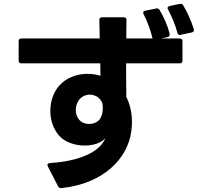

<svg xmlns="http://www.w3.org/2000/svg" viewBox="-20 -899 1040 988"><path d="M910 -720 967 -732C974 -734 978 -738 978 -744L977 -749C965 -790 944 -836 923 -871C920 -877 915 -879 910 -879H905L853 -868C846 -866 842 -862 842 -857C842 -855 843 -852 845 -850C865 -812 883 -768 893 -730C895 -723 899 -719 905 -719C907 -719 908 -719 910 -720ZM76 -687V-587C76 -578 81 -573 90 -573H496C496 -551 497 -530 497 -509C479 -515 456 -519 431 -519C388 -519 339 -507 301 -474C260 -440 239 -384 239 -328C239 -281 254 -235 285 -200C316 -166 368 -150 416 -150C459 -150 501 -163 522 -188C496 -121 397 -70 237 -60C229 -59 224 -55 224 -50C224 -48 225 -45 226 -43L279 60C282 66 287 69 294 69H296C508 47 637 -79 656 -225C658 -241 659 -256 659 -271C659 -325 646 -369 630 -400C630 -441 629 -482 629 -522V-573H905C914 -573 919 -578 919 -587V-687C919 -696 914 -701 905 -701H808L842 -708C849 -710 853 -714 853 -721V-725C843 -766 824 -809 801 -848C797 -853 793 -856 787 -856C786 -856 784 -856 783 -855L727 -844C720 -843 717 -839 717 -834C717 -832 717 -829 719 -826C739 -787 755 -743 764 -705L765 -701H630C630 -735 630 -767 631 -796C631 -805 626 -810 617 -810H505C496 -810 491 -805 491 -796C492 -765 493 -733 493 -701H90C81 -701 76 -696 76 -687ZM370 -334C370 -352 376 -370 386 -384C400 -403 422 -412 442 -412C457 -412 471 -407 482 -400C491 -393 503 -381 507 -367C508 -360 509 -352 509 -342C509 -324 506 -303 492 -284C480 -269 459 -261 439 -261C418 -261 397 -269 385 -286C375 -299 370 -316 370 -334Z"/></svg>

Font: LINE Seed JP_OTF Bold
Style: Regular
Weight: 700
Designer: LINE & Fontrix & Fontworks
Version: Version 1.009